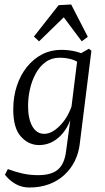

<svg xmlns="http://www.w3.org/2000/svg" viewBox="-20 -642 467 855"><path d="M111 193Q77 193 49.5 177.5Q22 162 2 136L15 111Q50 124 82 131Q114 138 150 138Q209 138 238 113Q267 88 274 33L296 -129V-148L327 -397L376 -425L387 -416L335 0Q330 41 312.5 76Q295 111 266 137.5Q237 164 198 178.5Q159 193 111 193ZM154 4Q107 4 73 -34Q39 -72 39 -154Q39 -211 55 -259.5Q71 -308 100 -344Q129 -380 167.5 -400Q206 -420 252 -420Q282 -420 308.5 -414.5Q335 -409 358 -398L343 -352Q324 -371 298 -378Q272 -385 246 -385Q210 -385 183.5 -366Q157 -347 139.5 -315Q122 -283 113.5 -245.5Q105 -208 105 -170Q105 -113 124 -79.5Q143 -46 177 -46Q210 -46 245 -80.5Q280 -115 299 -169L310 -162Q291 -79 249.5 -37.5Q208 4 154 4ZM131 -479 241 -619 297 -622 371 -478 344 -458 264 -565 154 -458Z"/></svg>

Font: Rasa Light
Style: Italic
Weight: 300
Italic angle: -7.10001°
Designer: Anna Giedrys (Yrsa+Rasa design), David Brezina (Yrsa art-direction, Rasa art-direction, design)
Foundry: Rosetta Type Foundry
Version: Version 2.004